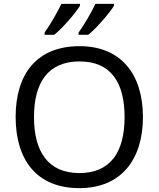

<svg xmlns="http://www.w3.org/2000/svg" viewBox="-20 -964 821 994"><path d="M570 -934V-944H474C453 -899 415 -834 387 -796V-784H437C482 -820 549 -899 570 -934ZM394 -934V-944H298C276 -899 239 -834 211 -796V-784H261C306 -820 373 -899 394 -934ZM720 -358C720 -580 606 -725 392 -725C168 -725 61 -578 61 -359C61 -138 168 10 391 10C606 10 720 -137 720 -358ZM156 -358C156 -538 230 -646 392 -646C553 -646 625 -538 625 -358C625 -178 553 -68 391 -68C230 -68 156 -178 156 -358Z"/></svg>

Font: Noto Sans Hebrew Droid
Style: Bold
Weight: 700
Designer: Monotype Design Team
Foundry: Monotype Imaging Inc.
Version: Version 1.100